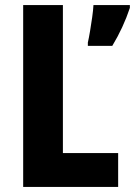

<svg xmlns="http://www.w3.org/2000/svg" viewBox="-20 -734 530 754"><path d="M71 0V-714H227V-133H444V0ZM490 -703Q464 -625 421 -554H325V-567Q329 -584 333.5 -611Q338 -638 342 -666Q346 -694 347 -714H490Z"/></svg>

Font: Noto Sans Kannada Condensed ExtraBold
Style: Regular
Weight: 800
Width: 3
Designer: Jelle Bosma - Monotype Design Team
Foundry: Monotype Imaging Inc.
Version: Version 2.005; ttfautohint (v1.8.4.7-5d5b)